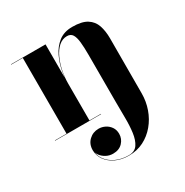

<svg xmlns="http://www.w3.org/2000/svg" viewBox="-168 -605 964 1001"><g transform="rotate(-30 314.0 -105.0)"><path d="M324 260Q280 260 246 244Q212 228 192.8 201Q173.5 174 173.5 141Q173.5 104.5 197.5 81.8Q221.5 59 255.5 59Q275.5 59 294 68.2Q312.5 77.5 324.2 94.5Q336 111.5 336 135.5Q336 165.5 315 187.8Q294 210 257.5 210Q235.5 210 216.8 200Q198 190 186.2 174.2Q174.5 158.5 174.5 141H175.5Q175.5 173.5 194.5 200Q213.5 226.5 247 242.2Q280.5 258 324 258Q360 258 377 233Q394 208 399.5 166.8Q405 125.5 404.2 76.5Q403.5 27.5 403.5 -20V-301L543.5 -319.5L543 11.5Q543 60 527.2 104.8Q511.5 149.5 482.2 184.5Q453 219.5 413 239.8Q373 260 324 260ZM28.5 0V-2H305.5V0ZM98.5 0V-458H28.5V-460H236.5V0ZM234.5 -225.5Q234.5 -256.5 242 -297.8Q249.5 -339 268 -378.2Q286.5 -417.5 319.2 -443.5Q352 -469.5 402 -469.5Q459.5 -469.5 490 -450.2Q520.5 -431 532 -397Q543.5 -363 543.5 -319.5L403.5 -301Q403.5 -345.5 400.2 -377Q397 -408.5 386.8 -425Q376.5 -441.5 354.5 -441.5Q326 -441.5 304 -421.8Q282 -402 267 -369.8Q252 -337.5 244.2 -299.5Q236.5 -261.5 236.5 -225.5Z"/></g></svg>

Font: Bodoni Moda 96pt
Style: Bold
Weight: 700
Version: Version 2.005